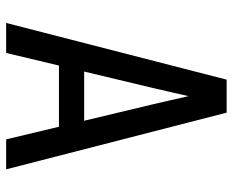

<svg xmlns="http://www.w3.org/2000/svg" viewBox="-88 -688 775 640"><g transform="rotate(90 300.0 -367.5)"><path d="M56 0 245 -735H355L544 0H444L402 -176H198L156 0ZM382 -260 327 -490Q320 -519 313.5 -548.5Q307 -578 300 -608Q293 -578 286.5 -548.5Q280 -519 273 -490L218 -260Z"/></g></svg>

Font: Iosevka Custom Medium Extended
Style: Regular
Weight: 500
Width: 7
Monospace: yes
Designer: Belleve Invis
Foundry: Belleve Invis
Version: Version 11.2.4; ttfautohint (v1.8.4)